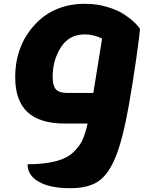

<svg xmlns="http://www.w3.org/2000/svg" viewBox="-20 -625 798 1010"><path d="M349 365Q244 365 184.5 331.5Q125 298 125 239Q212 239 272 223.5Q332 208 364 177.5Q396 147 410.5 118Q425 89 436 45Q437 42 438.5 35Q440 28 441 25H322Q189 25 124.5 -35.5Q60 -96 60 -218Q60 -382 161.5 -493.5Q263 -605 428 -605Q489 -605 544 -588.5Q599 -572 633.5 -549Q668 -526 689 -505.5Q710 -485 716 -472Q716 -453 697.5 -322Q679 -191 657 -67Q625 112 587 203.5Q549 295 495.5 330Q442 365 349 365ZM335 -136H471Q486 -226 517 -422Q473 -444 425 -444Q344 -444 300.5 -376.5Q257 -309 257 -221Q257 -174 274 -155Q291 -136 335 -136Z"/></svg>

Font: Lemonada
Style: Bold
Weight: 700
Designer: Mohamed Gaber (Arabic), Eduardo Tunni (Latin)
Foundry: Kief Type Foundry
Version: Version 4.004